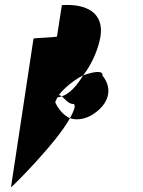

<svg xmlns="http://www.w3.org/2000/svg" viewBox="-20 -717 583 785"><path d="M117 -559 25 48C24 54 213 -135 266 -234C242 -244 220 -268 206 -298C207 -305 211 -311 215 -319C221 -320 227 -321 233 -323C228 -326 225 -328 220 -328C243 -358 284 -391 320 -409C361 -461 384 -526 391 -569C405 -662 337 -703 233 -696L213 -568C212 -564 117 -562 117 -559ZM233 -323C245 -313 260 -292 278 -292C292 -292 285 -268 266 -234C289 -225 324 -228 356 -247C424 -289 444 -352 399 -408C402 -430 365 -425 320 -409C295 -368 267 -335 233 -323Z"/></svg>

Font: Ampere
Style: SuCndIta
Weight: 400
Version: Version 1